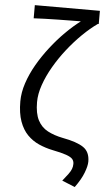

<svg xmlns="http://www.w3.org/2000/svg" viewBox="-64 -836 602 1082"><g transform="rotate(5 236.5 -295.5)"><path d="M401.4 205.5 328.3 175.7Q348 151.3 360 135.1Q372 118.9 377.2 105.3Q382.5 91.7 382.5 76.7Q382.5 59.9 372.9 49Q363.3 38 336.6 28.6Q310 19.2 258.4 9Q217.6 0.6 180.7 -15.8Q143.8 -32.2 115.4 -61.1Q86.9 -90.1 70.4 -136Q53.9 -181.9 53.9 -248.6Q53.9 -298.8 71.7 -352.5Q89.5 -406.2 120.1 -459.4Q150.8 -512.5 189.6 -562.3Q228.4 -612.2 270.9 -654.5Q313.4 -696.8 354.5 -727.7Q330.8 -727.3 296.8 -727.1Q262.8 -726.9 224.6 -726.1Q186.4 -725.2 150.9 -724.3Q115.3 -723.4 88.1 -721.6V-796H456.2V-721.6H451.4Q409.6 -692.2 366.8 -650.3Q324 -608.4 284.8 -558.6Q245.6 -508.8 214.8 -455.6Q184 -402.5 166.1 -350.7Q148.1 -298.9 148.1 -253.1Q148.1 -189 167.8 -150.8Q187.6 -112.6 224.3 -93.3Q261 -73.9 310.8 -64.1Q389.9 -49.6 427.6 -24.4Q465.3 0.7 465.3 56.2Q465.3 80.9 450.2 120.1Q435.2 159.2 401.4 205.5Z"/></g></svg>

Font: Noto Sans TC
Style: Regular
Weight: 100
Designer: Ryoko NISHIZUKA 西塚涼子 (kana, bopomofo & ideographs); Paul D. Hunt (Latin, Greek & Cyrillic); Sandoll Communications 산돌커뮤니
Foundry: Adobe
Version: Version 2.004;hotconv 1.0.118;makeotfexe 2.5.65603